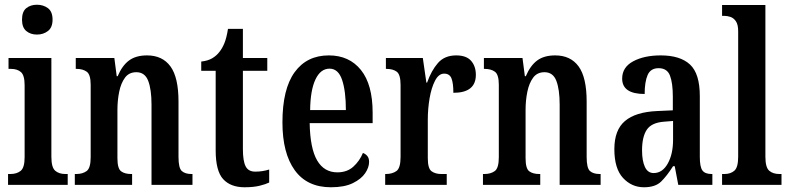

<svg xmlns="http://www.w3.org/2000/svg" viewBox="-20 -781 3334 811"><path d="M136 -635Q109 -635 91 -650Q73 -665 73 -698Q73 -732 91 -746.5Q109 -761 136 -761Q163 -761 182.5 -746.5Q202 -732 202 -698Q202 -665 182.5 -650Q163 -635 136 -635ZM14 0V-46H24Q51 -46 67.5 -59.5Q84 -73 84 -117V-421Q84 -463 68.5 -476.5Q53 -490 27 -490H16V-536H197V-119Q197 -74 213 -60Q229 -46 256 -46H266V0Z M296 0V-46H302Q329 -46 346 -58.5Q363 -71 363 -117V-423Q363 -466 346.5 -478Q330 -490 304 -490H300V-536H463L473 -459H477Q496 -504 525 -525.5Q554 -547 601 -547Q666 -547 700 -500.5Q734 -454 734 -352V-118Q734 -71 748 -58.5Q762 -46 789 -46H793V0H620V-339Q620 -403 606 -439.5Q592 -476 556 -476Q525 -476 508 -453Q491 -430 483.5 -393.5Q476 -357 476 -316V-113Q476 -69 491.5 -57.5Q507 -46 534 -46H538V0Z M1013 10Q954 10 922.5 -24.5Q891 -59 891 -146V-482H830V-521Q858 -524 876.5 -535Q895 -546 907 -562Q919 -577 928 -599Q937 -621 943 -659H1006V-536H1109V-482H1006V-151Q1006 -101 1017.5 -78.5Q1029 -56 1058 -56Q1089 -56 1117 -65V-10Q1103 -3 1077 3.5Q1051 10 1013 10Z M1378 10Q1277 10 1225 -62Q1173 -134 1173 -264Q1173 -405 1224.5 -476Q1276 -547 1369 -547Q1455 -547 1504.5 -485.5Q1554 -424 1554 -305V-261H1288Q1290 -154 1319.5 -103.5Q1349 -53 1405 -53Q1446 -53 1472.5 -77Q1499 -101 1513 -135Q1524 -131 1531.5 -122Q1539 -113 1539 -97Q1539 -74 1522.5 -49.5Q1506 -25 1470.5 -7.5Q1435 10 1378 10ZM1441 -316Q1441 -396 1425 -443.5Q1409 -491 1372 -491Q1334 -491 1312.5 -445.5Q1291 -400 1290 -316Z M1607 0V-46H1610Q1637 -46 1654.5 -58.5Q1672 -71 1672 -118V-422Q1672 -466 1656 -478Q1640 -490 1613 -490H1610V-536H1766L1781 -432H1784Q1802 -483 1830 -515Q1858 -547 1907 -547Q1950 -547 1970 -524Q1990 -501 1990 -465Q1990 -389 1895 -389Q1895 -430 1887 -450Q1879 -470 1856 -470Q1833 -470 1817.5 -440Q1802 -410 1794.5 -365.5Q1787 -321 1787 -276V-113Q1787 -69 1803 -57.5Q1819 -46 1844 -46H1867V0Z M2020 0V-46H2026Q2053 -46 2070 -58.5Q2087 -71 2087 -117V-423Q2087 -466 2070.5 -478Q2054 -490 2028 -490H2024V-536H2187L2197 -459H2201Q2220 -504 2249 -525.5Q2278 -547 2325 -547Q2390 -547 2424 -500.5Q2458 -454 2458 -352V-118Q2458 -71 2472 -58.5Q2486 -46 2513 -46H2517V0H2344V-339Q2344 -403 2330 -439.5Q2316 -476 2280 -476Q2249 -476 2232 -453Q2215 -430 2207.5 -393.5Q2200 -357 2200 -316V-113Q2200 -69 2215.5 -57.5Q2231 -46 2258 -46H2262V0Z M2700 10Q2648 10 2611.5 -29.5Q2575 -69 2575 -151Q2575 -232 2620 -270Q2665 -308 2756 -312L2822 -315V-373Q2822 -430 2810 -461.5Q2798 -493 2762 -493Q2728 -493 2715.5 -464Q2703 -435 2703 -384Q2608 -384 2608 -449Q2608 -497 2654.5 -522Q2701 -547 2771 -547Q2853 -547 2894.5 -508.5Q2936 -470 2936 -375V-118Q2936 -76 2947 -61Q2958 -46 2986 -46H2989V0H2845L2830 -79H2823Q2797 -38 2772.5 -14Q2748 10 2700 10ZM2741 -50Q2778 -50 2800.5 -90Q2823 -130 2823 -191V-270L2785 -267Q2732 -263 2712 -233Q2692 -203 2692 -146Q2692 -102 2704 -76Q2716 -50 2741 -50Z M3030 0V-46H3040Q3066 -46 3082 -60Q3098 -74 3098 -119V-649Q3098 -677 3088.5 -691Q3079 -705 3065.5 -709.5Q3052 -714 3040 -714H3030V-760H3213V-119Q3213 -74 3229 -60Q3245 -46 3272 -46H3281V0Z"/></svg>

Font: Noto Serif Khmer ExtraCondensed SemiBold
Style: Regular
Weight: 600
Width: 2
Designer: Danh Hong and the Monotype Design Team
Foundry: Monotype Imaging Inc.
Version: Version 2.004; ttfautohint (v1.8.4.7-5d5b)